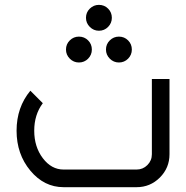

<svg xmlns="http://www.w3.org/2000/svg" viewBox="-20 -777 772 797"><path d="M546.9 0H244.1Q163.1 0 106 -68.6Q48.8 -137.2 48.8 -234.4Q48.8 -331.5 106 -400.4L157.7 -348.6Q122.1 -301.3 122.1 -234.4Q122.1 -167.5 157.7 -120.4Q193.4 -73.2 244.1 -73.2H546.9Q573.2 -73.2 591.8 -91.8Q610.4 -110.4 610.4 -136.7V-449.2H683.6V-136.7Q683.6 -80.1 643.6 -40Q603.5 0 546.9 0ZM307.6 -517.6Q285.6 -517.6 269.8 -533.4Q253.9 -549.3 253.9 -571.3Q253.9 -593.8 269.8 -609.4Q285.6 -625 307.6 -625Q330.1 -625 345.7 -609.4Q361.3 -593.8 361.3 -571.3Q361.3 -549.3 345.7 -533.4Q330.1 -517.6 307.6 -517.6ZM473.6 -517.6Q451.7 -517.6 435.8 -533.4Q419.9 -549.3 419.9 -571.3Q419.9 -593.8 435.8 -609.4Q451.7 -625 473.6 -625Q496.1 -625 511.7 -609.4Q527.3 -593.8 527.3 -571.3Q527.3 -549.3 511.7 -533.4Q496.1 -517.6 473.6 -517.6ZM390.6 -649.4Q368.7 -649.4 352.8 -665.3Q336.9 -681.2 336.9 -703.1Q336.9 -725.6 352.8 -741.2Q368.7 -756.8 390.6 -756.8Q413.1 -756.8 428.7 -741.2Q444.3 -725.6 444.3 -703.1Q444.3 -681.2 428.7 -665.3Q413.1 -649.4 390.6 -649.4Z"/></svg>

Font: Catrinity
Style: Regular
Weight: 400
Designer: Alexander Lange
Foundry: High-Logic / Made with FontCreator
Version: Version 2.090;May 20, 2024;FontCreator 15.0.0.2974 64-bit